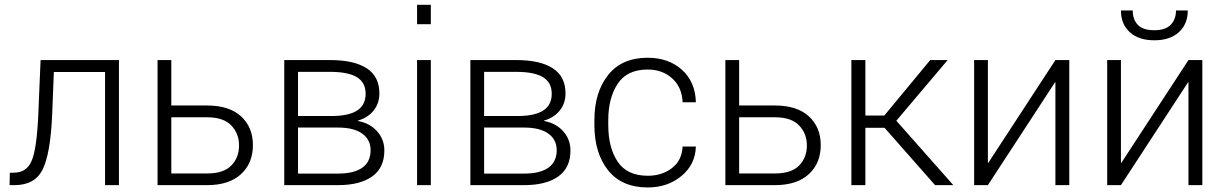

<svg xmlns="http://www.w3.org/2000/svg" viewBox="-20 -782 5179 811"><path d="M482.4 -528.3V0H423.8V-478H207.5L200.2 -294.9Q192.9 -132.3 160.2 -66.2Q127.4 0 41.5 0H20.5L21.5 -52.2L39.6 -52.7Q92.8 -52.7 114 -103.5Q135.3 -154.3 141.6 -294.9L151.4 -528.3Z M703.6 -336.4H855Q948.2 -336.4 998.3 -290.5Q1048.3 -244.6 1048.3 -168.9Q1048.3 -92.8 998 -46.4Q947.8 0 855 0H645.5V-528.3H703.6ZM703.6 -286.6V-49.3H855Q924.3 -49.3 957 -82.8Q989.7 -116.2 989.7 -168Q989.7 -217.8 956.8 -252.2Q923.8 -286.6 855 -286.6Z M1180.7 0V-528.3H1374.5Q1475.1 -528.3 1528.8 -493.7Q1582.5 -459 1582.5 -387.2Q1582.5 -346.2 1558.8 -315.9Q1535.2 -285.6 1491.7 -272.5V-271Q1542.5 -261.7 1573 -227.3Q1603.5 -192.9 1603.5 -146.5Q1603.5 -73.2 1552 -36.6Q1500.5 0 1408.2 0ZM1238.8 -243.2V-48.8H1408.2Q1475.1 -48.8 1510.3 -73.7Q1545.4 -98.6 1545.4 -147.5Q1545.4 -192.4 1509.8 -217.8Q1474.1 -243.2 1408.2 -243.2ZM1238.8 -292H1386.7Q1455.6 -293 1490 -316.2Q1524.4 -339.4 1524.4 -385.7Q1524.4 -433.6 1487.3 -456.1Q1450.2 -478.5 1374.5 -478.5H1238.8Z M1799.8 0H1741.7V-528.3H1799.8ZM1799.8 -679.7H1741.7V-761.7H1799.8Z M1966.8 0V-528.3H2160.6Q2261.2 -528.3 2314.9 -493.7Q2368.7 -459 2368.7 -387.2Q2368.7 -346.2 2345 -315.9Q2321.3 -285.6 2277.8 -272.5V-271Q2328.6 -261.7 2359.1 -227.3Q2389.6 -192.9 2389.6 -146.5Q2389.6 -73.2 2338.1 -36.6Q2286.6 0 2194.3 0ZM2024.9 -243.2V-48.8H2194.3Q2261.2 -48.8 2296.4 -73.7Q2331.5 -98.6 2331.5 -147.5Q2331.5 -192.4 2295.9 -217.8Q2260.3 -243.2 2194.3 -243.2ZM2024.9 -292H2172.9Q2241.7 -293 2276.1 -316.2Q2310.5 -339.4 2310.5 -385.7Q2310.5 -433.6 2273.4 -456.1Q2236.3 -478.5 2160.6 -478.5H2024.9Z M2716.3 -39.6Q2775.9 -39.6 2818.1 -71.8Q2860.4 -104 2863.3 -163.1H2919.4Q2917 -86.9 2858.4 -38.6Q2799.8 9.8 2716.3 9.8Q2606.4 9.8 2548.6 -62.7Q2490.7 -135.3 2490.7 -253.9V-274.4Q2490.7 -392.1 2548.6 -465.1Q2606.4 -538.1 2715.8 -538.1Q2803.7 -538.1 2860.4 -487.3Q2917 -436.5 2919.4 -350.1H2863.3Q2860.8 -413.6 2819.3 -450.9Q2777.8 -488.3 2715.8 -488.3Q2628.9 -488.3 2589.1 -428.2Q2549.3 -368.2 2549.3 -274.4V-253.9Q2549.3 -158.2 2589.1 -98.9Q2628.9 -39.6 2716.3 -39.6Z M3102.1 -336.4H3253.4Q3346.7 -336.4 3396.7 -290.5Q3446.8 -244.6 3446.8 -168.9Q3446.8 -92.8 3396.5 -46.4Q3346.2 0 3253.4 0H3043.9V-528.3H3102.1ZM3102.1 -286.6V-49.3H3253.4Q3322.8 -49.3 3355.5 -82.8Q3388.2 -116.2 3388.2 -168Q3388.2 -217.8 3355.2 -252.2Q3322.3 -286.6 3253.4 -286.6Z M3716.3 -242.2H3635.3V0H3576.2V-528.3H3635.3V-293.9H3715.3L3909.2 -528.3H3982.9L3766.1 -272L4006.8 0H3929.7Z M4438 -528.3H4496.6V0H4438V-434.1L4436.5 -434.6L4152.8 0H4094.7V-528.3H4152.8V-94.2L4154.3 -93.8Z M5000 -528.3H5058.6V0H5000V-434.1L4998.5 -434.6L4714.8 0H4656.7V-528.3H4714.8V-94.2L4716.3 -93.8ZM4997.1 -737.8Q4997.1 -680.2 4959.5 -646Q4921.9 -611.8 4856 -611.8Q4789.6 -611.8 4752.2 -646Q4714.8 -680.2 4714.8 -737.8H4764.6Q4764.6 -699.7 4786.1 -677Q4807.6 -654.3 4856 -654.3Q4902.8 -654.3 4925 -677.2Q4947.3 -700.2 4947.3 -737.8Z"/></svg>

Font: Roboto Web
Style: Light
Weight: 300
Designer: Google
Version: Version 1.200310; 2013